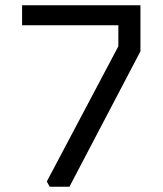

<svg xmlns="http://www.w3.org/2000/svg" viewBox="-20 -710 618 730"><path d="M64 -614V-690H514V-515L244 0H169L158 -20L430 -534V-614Z"/></svg>

Font: Oxanium ExtraLight
Style: Regular
Weight: 400
Version: Version 2.000